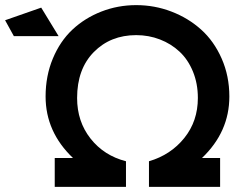

<svg xmlns="http://www.w3.org/2000/svg" viewBox="-163 -730 931 750"><path d="M329.1 0H50.8V-112.8H122.1Q15.1 -214.8 15.1 -353Q15.1 -433.6 43.5 -501.5Q71.8 -569.3 120.1 -614.5Q168.5 -659.7 232.9 -684.8Q297.4 -710 369.1 -710Q440.9 -710 506.6 -684.8Q572.3 -659.7 622.6 -614.5Q672.9 -569.3 702.9 -501.2Q732.9 -433.1 732.9 -353Q732.9 -214.8 626 -112.8H696.8V0H418.9V-100.1Q503.9 -125 556.9 -190.9Q609.9 -256.8 609.9 -347.2Q609.9 -403.8 590.6 -450.7Q571.3 -497.6 538.3 -528.3Q505.4 -559.1 461.7 -575.9Q418 -592.8 369.1 -592.8Q268.6 -592.8 203.4 -526.6Q138.2 -460.4 138.2 -347.2Q138.2 -255.4 190.7 -188.7Q243.2 -122.1 329.1 -100.1ZM-143.1 -650.9 -2 -700.2 65.9 -588.9H-108.9Z"/></svg>

Font: Cakra Normal
Style: Regular
Weight: 400
Designer: Lucia Kollert, Vojtech Kollert
Foundry: OoM Type
Version: Version 1.000;Glyphs 3.1.1 (3148)